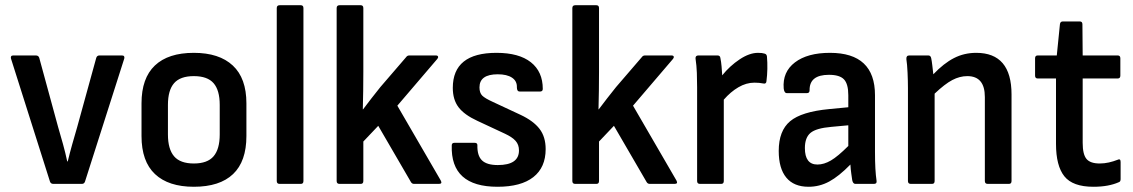

<svg xmlns="http://www.w3.org/2000/svg" viewBox="-20 -703 4333 734"><path d="M184 0Q174 0 171 -9L22 -479Q19 -491 31 -491H117Q127 -491 130 -482L202 -218Q212 -184 221 -151.5Q230 -119 237 -86H239Q247 -119 256 -151Q265 -183 275 -217L348 -482Q351 -491 360 -491H446Q458 -491 455 -479L305 -9Q302 0 293 0Z M721 11Q624 11 572.5 -37.5Q521 -86 521 -183V-308Q521 -404 572 -452.5Q623 -501 721 -501Q818 -501 870 -452.5Q922 -404 922 -308V-183Q922 -86 871 -37.5Q820 11 721 11ZM721 -78Q773 -78 796.5 -105.5Q820 -133 820 -189V-302Q820 -358 796.5 -385Q773 -412 721 -412Q669 -412 645.5 -385Q622 -358 622 -302V-189Q622 -133 645.5 -105.5Q669 -78 721 -78Z M1049 0Q1038 0 1038 -11V-672Q1038 -683 1049 -683H1130Q1140 -683 1140 -672V-11Q1140 0 1130 0Z M1278 0Q1267 0 1267 -11V-672Q1267 -683 1278 -683H1359Q1369 -683 1369 -672V-429Q1369 -395 1368.5 -357Q1368 -319 1367 -285H1368Q1384 -306 1400 -327Q1416 -348 1434 -370L1533 -485Q1537 -491 1545 -491H1646Q1653 -491 1654.5 -487Q1656 -483 1652 -478L1499 -299L1665 -13Q1672 0 1658 0H1563Q1555 0 1551 -7L1426 -222L1369 -162V-11Q1369 0 1359 0Z M1882 11Q1702 11 1707 -147Q1707 -157 1717 -157H1795Q1805 -157 1805 -148Q1804 -108 1822.5 -90Q1841 -72 1883 -72Q1964 -72 1964 -128Q1964 -150 1951 -164.5Q1938 -179 1910 -192L1805 -241Q1755 -264 1733 -293Q1711 -322 1711 -367Q1711 -501 1878 -501Q1964 -501 2009.5 -465Q2055 -429 2055 -363Q2055 -353 2044 -353H1967Q1956 -353 1956 -369Q1957 -393 1937.5 -406Q1918 -419 1883 -419Q1813 -419 1813 -369Q1813 -348 1823.5 -337.5Q1834 -327 1865 -313L1970 -264Q2019 -241 2042.5 -210.5Q2066 -180 2066 -133Q2066 -63 2019 -26Q1972 11 1882 11Z M2179 0Q2168 0 2168 -11V-672Q2168 -683 2179 -683H2260Q2270 -683 2270 -672V-429Q2270 -395 2269.5 -357Q2269 -319 2268 -285H2269Q2285 -306 2301 -327Q2317 -348 2335 -370L2434 -485Q2438 -491 2446 -491H2547Q2554 -491 2555.5 -487Q2557 -483 2553 -478L2400 -299L2566 -13Q2573 0 2559 0H2464Q2456 0 2452 -7L2327 -222L2270 -162V-11Q2270 0 2260 0Z M2656 0Q2645 0 2645 -11V-369Q2645 -397 2644 -424.5Q2643 -452 2639 -479Q2638 -491 2650 -491H2723Q2733 -491 2734 -481Q2737 -467 2738.5 -449Q2740 -431 2741 -415Q2770 -451 2807.5 -476Q2845 -501 2878 -501Q2894 -501 2903 -498Q2911 -496 2912 -487Q2914 -464 2913.5 -439.5Q2913 -415 2910 -392Q2909 -381 2897 -384Q2883 -387 2864 -387Q2833 -387 2803 -369.5Q2773 -352 2747 -322V-11Q2747 0 2737 0Z M3071 11Q3015 11 2986 -24Q2957 -59 2957 -126Q2957 -203 3000.5 -239.5Q3044 -276 3150 -286L3223 -293V-339Q3223 -382 3206.5 -399.5Q3190 -417 3149 -417Q3074 -417 3075 -358Q3075 -347 3065 -347H2988Q2978 -347 2976 -365Q2971 -428 3019 -464.5Q3067 -501 3153 -501Q3325 -501 3325 -339V-123Q3325 -86 3326.5 -59Q3328 -32 3331 -12Q3333 0 3321 0H3250Q3241 0 3238 -14Q3237 -21 3234.5 -38.5Q3232 -56 3231 -74Q3187 -29 3150 -9Q3113 11 3071 11ZM3057 -137Q3057 -74 3105 -74Q3130 -74 3156.5 -89.5Q3183 -105 3223 -145V-224L3158 -218Q3100 -213 3078.5 -195Q3057 -177 3057 -137Z M3462 0Q3451 0 3451 -11V-366Q3451 -393 3449.5 -425.5Q3448 -458 3445 -477Q3444 -491 3456 -491H3529Q3538 -491 3540 -480Q3542 -471 3544 -454Q3546 -437 3548 -419Q3588 -461 3627 -481Q3666 -501 3712 -501Q3847 -501 3847 -342V-11Q3847 0 3837 0H3756Q3745 0 3745 -11V-332Q3745 -412 3678 -412Q3649 -412 3620.5 -397Q3592 -382 3553 -345V-11Q3553 0 3543 0Z M4160 11Q4081 11 4049 -29Q4017 -69 4017 -153V-403H3947Q3937 -403 3937 -414V-480Q3937 -491 3947 -491H4020L4032 -610Q4033 -621 4043 -621H4108Q4118 -621 4118 -610L4119 -491H4253Q4263 -491 4263 -480V-414Q4263 -403 4253 -403H4119V-157Q4119 -113 4133.5 -95.5Q4148 -78 4184 -78Q4202 -78 4219.5 -82Q4237 -86 4252 -92Q4264 -98 4264 -84V-18Q4264 -8 4256 -6Q4238 2 4214 6.5Q4190 11 4160 11Z"/></svg>

Font: Sofia Sans Extra Cond
Style: Bold
Weight: 700
Width: 1
Designer: Botio Nikoltchev, Ani Petrova
Foundry: lettersoup
Version: Version 4.100; ttfautohint (v1.8.3)